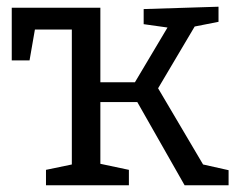

<svg xmlns="http://www.w3.org/2000/svg" viewBox="-20 -552 706 572"><path d="M451 -289 585 -62 661 -45V0H530L389 -248H279V-64L364 -46V0H117V-46L194 -62V-464H84L68 -372H15V-529H279V-307H382L479 -470L408 -480V-525L631 -532V-487L560 -473Z"/></svg>

Font: Bitter Pro
Style: Regular
Weight: 400
Designer: Sol Matas, and Bitter project Authors
Foundry: Sol Matas
Version: Version 1.010